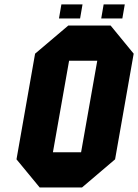

<svg xmlns="http://www.w3.org/2000/svg" viewBox="-20 -832 613 852"><path d="M214.8 -156.2H339.8L411.6 -562.5H286.6ZM135.7 -593.8 283.2 -718.8H470.7L573.2 -593.8L490.7 -125L343.8 0H156.2L53.2 -125ZM241.7 -750 252.4 -812.5H346.2L335.4 -750ZM429.2 -750 439.9 -812.5H533.7L522.9 -750Z"/></svg>

Font: Signwood
Style: Italic
Weight: 400
Italic angle: -10°
Designer: GGBotNet
Foundry: GGBotNet
Version: 0.95